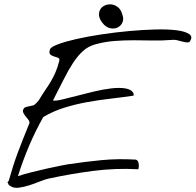

<svg xmlns="http://www.w3.org/2000/svg" viewBox="-20 -876 911 894"><path d="M17.6 -22.5Q11.7 -27.3 20.5 -33.2Q30.3 -68.4 40.5 -100.6Q50.8 -132.8 62.5 -164.6Q74.2 -196.3 87.4 -229Q100.6 -261.7 115.2 -297.9Q120.1 -306.6 113.8 -315.9Q107.4 -325.2 99.1 -334.5Q90.8 -343.8 87.4 -354Q84 -364.3 94.7 -375Q95.7 -376 102.1 -377.9Q108.4 -379.9 116.2 -381.3Q124 -382.8 130.4 -384.3Q136.7 -385.7 138.7 -386.7Q141.6 -388.7 149.9 -397Q158.2 -405.3 160.2 -408.2Q175.8 -434.6 189.9 -455.1Q204.1 -475.6 216.3 -496.1Q228.5 -516.6 238.3 -539.1Q248 -561.5 255.9 -591.8Q258.8 -603.5 250.5 -606.9Q242.2 -610.4 231.4 -613.3Q220.7 -616.2 213.9 -622.6Q207 -628.9 212.9 -646.5Q216.8 -657.2 250.5 -669.9Q284.2 -682.6 335.9 -694.3Q387.7 -706.1 452.1 -715.8Q516.6 -725.6 581.1 -731.4Q645.5 -737.3 704.1 -738.8Q762.7 -740.2 803.7 -734.9Q844.7 -729.5 862.3 -716.3Q879.9 -703.1 861.3 -679.7Q852.5 -677.7 843.3 -679.2Q834 -680.7 824.2 -683.6Q814.5 -686.5 803.7 -689Q793 -691.4 783.2 -690.4Q736.3 -686.5 691.4 -687.5Q646.5 -688.5 601.6 -688.5Q556.6 -688.5 511.7 -685.1Q466.8 -681.6 421.9 -668.9Q390.6 -660.2 366.2 -638.2Q341.8 -616.2 319.8 -582.5Q297.9 -548.8 275.9 -504.9Q253.9 -460.9 226.6 -408.2Q237.3 -405.3 267.1 -412.1Q296.9 -418.9 335.4 -429.2Q374 -439.5 417 -449.7Q460 -460 497.6 -464.4Q535.2 -468.8 563.5 -464.4Q591.8 -460 601.6 -441.4Q602.5 -439.5 602.5 -435.5Q602.5 -431.6 601.6 -430.7Q549.8 -422.9 494.6 -416.5Q439.5 -410.2 385.3 -400.4Q331.1 -390.6 279.3 -374.5Q227.5 -358.4 181.6 -331.1Q144.5 -265.6 115.2 -196.3Q85.9 -127 63.5 -55.7Q91.8 -65.4 129.4 -74.7Q167 -84 201.7 -91.8Q236.3 -99.6 262.2 -104.5Q288.1 -109.4 293 -110.4Q376 -123 452.6 -130.4Q529.3 -137.7 612.3 -132.8Q619.1 -130.9 622.1 -125Q625 -119.1 626 -111.8Q627 -104.5 626 -97.7Q625 -90.8 624 -87.9Q517.6 -93.8 412.6 -80.1Q307.6 -66.4 204.1 -43.9Q187.5 -40 163.6 -30.3Q139.6 -20.5 114.7 -12.7Q89.8 -4.9 66.9 -2Q43.9 1 28.3 -9.8Q24.4 -11.7 21.5 -14.6Q18.6 -17.6 17.6 -22.5ZM456.1 -770.5Q441.4 -790 440.9 -806.6Q440.4 -823.2 448.7 -835Q457 -846.7 471.7 -852.1Q486.3 -857.4 501.5 -855Q516.6 -852.5 529.8 -841.8Q543 -831.1 548.8 -810.5Q557.6 -789.1 550.3 -772Q543 -754.9 526.9 -747.6Q510.7 -740.2 491.2 -745.1Q471.7 -750 456.1 -770.5Z"/></svg>

Font: Nothing You Could Do
Style: Regular
Weight: 400
Version: Version 1.005